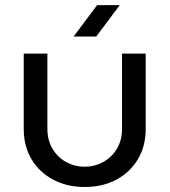

<svg xmlns="http://www.w3.org/2000/svg" viewBox="-20 -720 664 752"><path d="M311.6 12.4Q242.8 12.4 188.6 -16.2Q134.4 -44.8 103.7 -96Q73 -147.2 73 -214.6V-510H165.6V-216.2Q165.6 -170.4 186 -136.7Q206.4 -103 239.7 -85Q273 -67 311.2 -67Q350.2 -67 383.7 -85.2Q417.2 -103.4 437.6 -136.9Q458 -170.4 458 -216.2V-510H550.6V-214.6Q550.6 -147.2 519.9 -96Q489.2 -44.8 435.3 -16.2Q381.4 12.4 311.6 12.4ZM268.4 -577 360.4 -700H449L357 -577Z"/></svg>

Font: MuseoModerno Thin
Style: Regular
Weight: 100
Designer: Pablo Cosgaya, Héctor Gatti, Marcela Romero, and the Authors of The MuseoModerno Project.
Foundry: Omnibus-Type Team
Version: Version 1.003